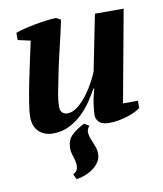

<svg xmlns="http://www.w3.org/2000/svg" viewBox="-84 -580 753 888"><g transform="rotate(-10 292.5 -136.5)"><path d="M546 -69V-35Q536 -27 519.5 -19Q503 -11 483.5 -5Q464 1 442.5 5Q421 9 400 9Q364 9 350.5 -5.5Q337 -20 337 -36Q337 -54 341 -86Q345 -118 357 -160H353Q340 -136 320 -106Q300 -76 273 -49.5Q246 -23 211 -5.5Q176 12 134 12Q93 12 67.5 -12.5Q42 -37 42 -82Q42 -104 48.5 -145Q55 -186 64.5 -234.5Q74 -283 85.5 -334.5Q97 -386 106 -429L47 -442V-476Q63 -482 87 -488Q111 -494 137 -499Q163 -504 190 -507.5Q217 -511 239 -512L261 -500Q245 -425 228.5 -357.5Q212 -290 198 -215Q193 -191 187.5 -162Q182 -133 182 -104Q182 -86 191.5 -77Q201 -68 215 -68Q240 -68 264.5 -87.5Q289 -107 309.5 -134.5Q330 -162 345.5 -191Q361 -220 368 -239L420 -500H555L476 -69ZM305 6Q292 21 293 36Q294 51 300.5 67.5Q307 84 314.5 102Q322 120 322 141Q322 161 311.5 177.5Q301 194 284.5 206.5Q268 219 246.5 227.5Q225 236 204 239L192 214Q210 205 213.5 191Q217 177 214 161Q211 145 205 127.5Q199 110 199 93Q199 58 219 36Q239 14 282 -8Z"/></g></svg>

Font: PT Serif
Style: Bold Italic
Weight: 700
Italic angle: -12°
Designer: A.Korolkova, O.Umpeleva, V.Yefimov
Foundry: ParaType Ltd
Version: Version 1.000W OFL